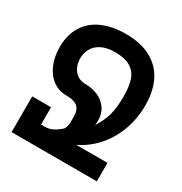

<svg xmlns="http://www.w3.org/2000/svg" viewBox="-171 -862 941 990"><g transform="rotate(30 300.0 -367.0)"><path d="M37 -213H149V-110H173.5Q197 -110 218.8 -121Q240.5 -132 263 -152.5Q270 -162 272.5 -175Q275 -188 275 -209V-229.5Q275 -269 254.5 -287Q234 -305 187 -305Q141 -305 106 -330.8Q71 -356.5 51.8 -401.8Q32.5 -447 32.5 -504.5Q32.5 -578.5 65 -630Q97.5 -681.5 156.5 -707.5Q215.5 -733.5 295 -733.5Q383.5 -733.5 444 -701.2Q504.5 -669 535 -608.8Q565.5 -548.5 565.5 -463.5Q565.5 -382.5 538.8 -312Q512 -241.5 465 -189.8Q418 -138 358 -110H544.5V0H37ZM246.5 -405Q281.5 -405 315.2 -391.2Q349 -377.5 371.2 -347.8Q393.5 -318 393.5 -273Q393.5 -259 391.5 -247Q421.5 -292.5 433.5 -337.5Q445.5 -382.5 445.5 -447Q445.5 -505.5 433 -543.8Q420.5 -582 387.5 -603Q354.5 -624 294.5 -624Q243 -624 211.5 -606.8Q180 -589.5 166.5 -563.2Q153 -537 153 -507.5Q153 -483 162 -459.5Q171 -436 192 -420.5Q213 -405 246.5 -405Z"/></g></svg>

Font: JuliaMono
Style: Bold
Weight: 700
Monospace: yes
Designer: cormullion
Foundry: corm
Version: Version 0.055; ttfautohint (v1.8.4)